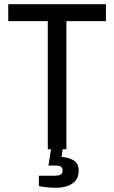

<svg xmlns="http://www.w3.org/2000/svg" viewBox="-20 -706 541 908"><path d="M206 0V-606H19V-686H481V-606H294V0ZM248 182Q202 182 164 174V125H240Q257 125 266.5 120Q276 115 276 101Q276 89 269 83Q262 77 242 77H209L223 -11H278L271 36Q303 38 327.5 52Q352 66 352 101Q352 134 334.5 151.5Q317 169 293 175.5Q269 182 248 182Z"/></svg>

Font: Archivo Narrow
Style: Regular
Weight: 400
Designer: Hector Gatti
Foundry: Omnibus-Type
Version: Version 3.002